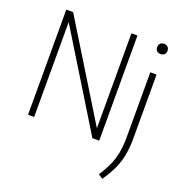

<svg xmlns="http://www.w3.org/2000/svg" viewBox="-167 -894 1204 1270"><g transform="rotate(20 435.0 -259.0)"><path d="M86 0V-740H134L544.5 -72V-740H587V0H539L129 -668V0ZM692 230.5 661 209Q692 163 711.8 119Q731.5 75 740.8 26Q750 -23 750 -83.5V-540.5H794V-88Q794 -21.5 783.2 31.5Q772.5 84.5 750 132.2Q727.5 180 692 230.5ZM772 -677Q755.5 -677 745.5 -686.5Q735.5 -696 735.5 -712.5Q735.5 -729 745.5 -739Q755.5 -749 772 -749Q788.5 -749 798.5 -739Q808.5 -729 808.5 -712.5Q808.5 -696 798.5 -686.5Q788.5 -677 772 -677Z"/></g></svg>

Font: Encode Sans SmCnd XLt
Style: Regular
Weight: 200
Width: 4
Designer: Multiple Designers
Foundry: Impallari Type
Version: Version 3.002; ttfautohint (v1.8.3) -l 8 -r 50 -G 200 -x 14 